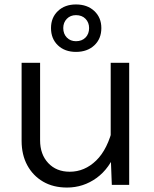

<svg xmlns="http://www.w3.org/2000/svg" viewBox="-20 -830 690 862"><path d="M160 -548V-200Q160 -137 196.5 -98Q233 -59 293 -59Q360 -59 412 -109.5Q464 -160 488 -263L503 -156Q473 -74 413.5 -31Q354 12 281 12Q219 12 173.5 -14.5Q128 -41 102.5 -88Q77 -135 77 -198V-548ZM560 -548V0H482L477 -132V-548ZM321 -597Q271 -597 240 -626.5Q209 -656 209 -704Q209 -751 240 -780.5Q271 -810 321 -810Q372 -810 403.5 -780.5Q435 -751 435 -704Q435 -656 403.5 -626.5Q372 -597 321 -597ZM321 -645Q348 -645 364 -661.5Q380 -678 380 -704Q380 -729 364 -745.5Q348 -762 321 -762Q296 -762 280 -745.5Q264 -729 264 -704Q264 -678 280 -661.5Q296 -645 321 -645Z"/></svg>

Font: Azeret Mono Light
Style: Regular
Weight: 300
Designer: Martin Vácha
Foundry: Displaay
Version: Version 1.002